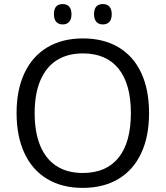

<svg xmlns="http://www.w3.org/2000/svg" viewBox="-20 -914 815 944"><path d="M386.7 9.8Q285.2 9.8 211.9 -34.2Q138.7 -78.1 100.1 -161.1Q61.5 -244.1 61.5 -358.9Q61.5 -472.7 100.6 -555.2Q139.6 -637.7 212.9 -681.4Q286.1 -725.1 387.7 -725.1Q489.7 -725.1 563 -681.4Q636.2 -637.7 674.6 -555.2Q712.9 -472.7 712.9 -357.9Q712.9 -243.7 674.3 -160.9Q635.7 -78.1 562.3 -34.2Q488.8 9.8 386.7 9.8ZM386.7 -63.5Q502.4 -63.5 563 -138.9Q623.5 -214.4 623.5 -357.9Q623.5 -501 563 -576.2Q502.4 -651.4 387.7 -651.4Q311.5 -651.4 258.5 -617.4Q205.6 -583.5 178 -517.6Q150.4 -451.7 150.4 -357.9Q150.4 -263.7 177.7 -197.8Q205.1 -131.8 257.8 -97.7Q310.5 -63.5 386.7 -63.5ZM442.4 -844.2Q442.4 -894 485.8 -894Q506.8 -894 518.1 -881.3Q529.3 -868.7 529.3 -844.2Q529.3 -819.8 518.1 -806.9Q506.8 -793.9 485.8 -793.9Q464.8 -793.9 453.6 -806.9Q442.4 -819.8 442.4 -844.2ZM245.1 -844.2Q245.1 -894 288.1 -894Q309.1 -894 320.3 -881.3Q331.5 -868.7 331.5 -844.2Q331.5 -819.8 320.3 -806.9Q309.1 -793.9 288.1 -793.9Q267.6 -793.9 256.3 -806.9Q245.1 -819.8 245.1 -844.2Z"/></svg>

Font: Viking Open Sans
Style: Regular
Weight: 400
Foundry: Ascender Corporation
Version: Version 2.001